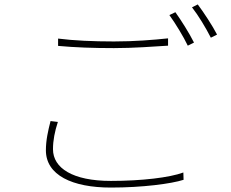

<svg xmlns="http://www.w3.org/2000/svg" viewBox="-20 -836 1040 866"><path d="M771 -781 744 -768C771 -731 808 -670 827 -630L855 -644C833 -688 796 -746 771 -781ZM872 -816 846 -803C875 -766 908 -711 931 -666L959 -680C939 -719 899 -780 872 -816ZM242 -629C318 -622 400 -619 494 -619C581 -619 674 -626 738 -630V-663C672 -656 586 -649 494 -649C401 -649 312 -653 242 -662V-629ZM208 -290C197 -247 187 -204 187 -158C187 -46 306 10 480 10C622 10 752 -7 808 -25L807 -58C745 -35 619 -20 480 -20C308 -20 219 -78 219 -163C219 -203 227 -243 241 -286L208 -290Z"/></svg>

Font: Noto Sans CJK Thin
Style: Regular
Weight: 100
Designer: Ryoko NISHIZUKA (kana & ideographs); Paul D. Hunt (Latin, Greek & Cyrillic); Wenlong ZHANG (bopomofo); Sandoll Communica
Foundry: Adobe Systems Incorporated
Version: Version 1.000;PS 1;hotconv 1.0.78;makeotf.lib2.5.61930